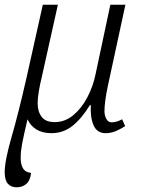

<svg xmlns="http://www.w3.org/2000/svg" viewBox="-29 -556 605 816"><path d="M42 240Q18 240 4.5 225Q-9 210 -9 175Q-9 127 20.5 25Q50 -77 84 -227L153 -536H217L148 -226Q141 -198 136 -168Q131 -138 131 -117Q131 -82 148 -59.5Q165 -37 203 -37Q247 -37 282.5 -66.5Q318 -96 342.5 -143Q367 -190 377 -240L440 -536H504L429 -189Q422 -156 418.5 -129Q415 -102 415 -84Q415 -65 423 -50.5Q431 -36 445 -36Q456 -36 467.5 -39.5Q479 -43 490 -49L503 -20Q488 -10 466 0Q444 10 420 10Q383 10 368.5 -24Q354 -58 357 -109H353Q318 -52 279 -21Q240 10 189 10Q151 10 125.5 -6Q100 -22 88 -49Q72 18 65.5 52.5Q59 87 59 110Q58 140 68 158Q78 176 103 179Q100 210 83.5 225Q67 240 42 240Z"/></svg>

Font: Noto Serif Light
Style: Italic
Weight: 300
Italic angle: -12°
Designer: Monotype Design Team
Foundry: Monotype Imaging Inc.
Version: Version 2.013